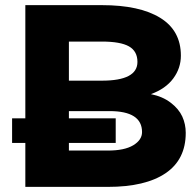

<svg xmlns="http://www.w3.org/2000/svg" viewBox="-20 -731 747 751"><path d="M79.1 -710.9H378.4Q526.4 -710.9 606.9 -661.1Q687.5 -611.3 687.5 -513.2Q687.5 -464.4 657.7 -424.1Q627.9 -383.8 570.3 -362.8Q616.2 -353.5 647.7 -329.3Q679.2 -305.2 692.9 -275.4Q706.5 -245.6 706.5 -211.4Q706.5 -106.9 627.7 -53.5Q548.8 0 401.9 0H79.1ZM249.5 -142.1H401.9Q466.8 -142.1 501.2 -162.8Q535.6 -183.6 535.6 -214.4Q535.6 -296.4 408.7 -296.4H249.5ZM249.5 -415.5H378.4Q517.6 -415.5 517.6 -488.8Q517.6 -530.8 484.4 -549.6Q451.2 -568.4 378.4 -568.4H249.5ZM432.6 -268.1V-171.9H27.3V-268.1Z"/></svg>

Font: Bert Sans Black
Style: Regular
Weight: 900
Designer: Christian Robertson, Adam Twardoch, & Cristiano Sobral
Foundry: Google
Version: Version 12.135;January 10, 2020;FontCreator 12.0.0.2547 64-b